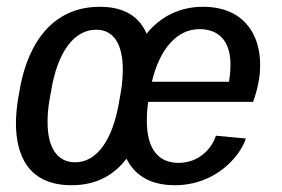

<svg xmlns="http://www.w3.org/2000/svg" viewBox="-20 -536 840 572"><path d="M33.3 -238.3C30 -215.8 27.5 -192.5 27.5 -169.2C27.5 -75 63.3 15.8 193.3 15.8C270 15.8 321.7 -16.7 356.7 -63.3C380 -16.7 424.2 15.8 500.8 15.8C622.5 15.8 695 -70 712.5 -123.3L623.3 -131.7C611.7 -95.8 575 -50.8 511.7 -50.8C448.3 -50.8 417.5 -96.7 417.5 -175.8C417.5 -193.3 418.3 -211.7 421.7 -232.5H734.2C741.7 -254.2 748.3 -277.5 751.7 -300C754.2 -314.2 755 -329.2 755 -343.3C755 -436.7 703.3 -515.8 585 -515.8C510 -515.8 455 -482.5 416.7 -435.8C396.7 -482.5 355 -515.8 277.5 -515.8C115 -515.8 55 -373.3 37.5 -261.7ZM266.7 -447.5C317.5 -447.5 345.8 -405.8 345.8 -329.2C345.8 -309.2 344.2 -286.7 340 -261.7L335.8 -238.3C316.7 -118.3 268.3 -52.5 204.2 -52.5C151.7 -52.5 121.7 -94.2 121.7 -172.5C121.7 -192.5 123.3 -214.2 127.5 -238.3L131.7 -261.7C150.8 -381.7 200.8 -447.5 266.7 -447.5ZM432.5 -292.5C455.8 -390.8 507.5 -449.2 574.2 -449.2C631.7 -449.2 666.7 -414.2 666.7 -343.3C666.7 -330 665.8 -316.7 663.3 -300.8C663.3 -298.3 662.5 -295 662.5 -292.5Z"/></svg>

Font: Boon Medium
Style: Italic
Weight: 500
Italic angle: -9°
Designer: Sungsit Sawaiwan
Foundry: FontUni
Version: Version 3.0